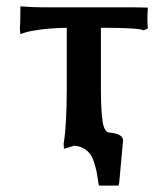

<svg xmlns="http://www.w3.org/2000/svg" viewBox="-20 -456 488 601"><path d="M179.2 -5.9Q189 -64.9 189 -181.2V-369.1Q142.1 -368.2 105.7 -363.3Q69.3 -358.4 56.6 -353.5L43.9 -349.1L42 -367.2Q43.9 -381.3 43.9 -436Q89.4 -433.1 111.8 -433.1H372.1Q425.8 -433.1 442.9 -432.1Q439.9 -391.1 442.9 -367.2L430.2 -360.8Q418 -369.1 295.9 -369.1V-181.2Q295.9 -107.4 301.3 -75Q306.6 -42.5 321.8 -41Q365.2 -37.6 365.2 -16.1L353 117.2Q353 118.2 352.1 121.3Q351.1 124.5 351.1 125H290L288.1 117.2V118.2Q285.2 95.2 282.2 81.1Q279.3 66.9 273.9 50.5Q268.6 34.2 261 24.7Q253.4 15.1 241.5 8.3Q229.5 1.5 212.9 0L180.2 9.8Z"/></svg>

Font: Linear Smooth
Style: Bold
Weight: 700
Designer: Philipp H. Poll, Flanker
Foundry: Philipp H. Poll, reworked by Flanker
Version: Version 1.061 | FøM Fix